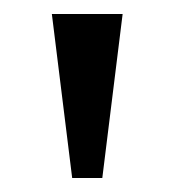

<svg xmlns="http://www.w3.org/2000/svg" viewBox="-20 -734 249 274"><path d="M83 -480 54 -714H155L126 -480Z"/></svg>

Font: Noto Serif Thai SemiCondensed
Style: Regular
Weight: 400
Width: 4
Designer: Monotype Design Team
Foundry: Monotype Imaging Inc.
Version: Version 2.002